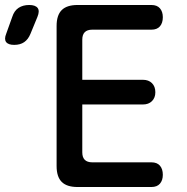

<svg xmlns="http://www.w3.org/2000/svg" viewBox="-131 -750 751 770"><path d="M199 -430H442Q465 -430 478.5 -416.5Q492 -403 492 -380Q492 -358 478.5 -344.5Q465 -331 442 -331H199V-139Q199 -119 209 -109Q219 -99 239 -99H476Q499 -99 510.5 -85.5Q522 -72 522 -49Q522 -27 510.5 -13.5Q499 0 476 0H180Q137 0 116.5 -20.5Q96 -41 96 -84V-646Q96 -689 116.5 -709.5Q137 -730 180 -730H476Q499 -730 510.5 -716.5Q522 -703 522 -681Q522 -658 510.5 -644.5Q499 -631 476 -631H239Q219 -631 209 -621Q199 -611 199 -591ZM-9 -614Q-18 -592 -34 -581Q-50 -570 -74 -570Q-98 -570 -106.5 -581.5Q-115 -593 -106 -615L-82 -682Q-74 -707 -56.5 -718.5Q-39 -730 -14 -730Q11 -730 20 -718Q29 -706 19 -682Z"/></svg>

Font: Maple Mono Normal NL Medium
Style: Regular
Weight: 500
Monospace: yes
Designer: subframe7536
Version: Version 7.000